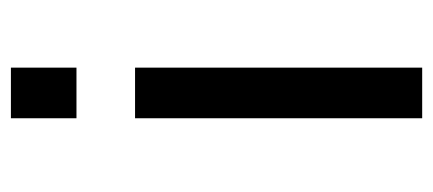

<svg xmlns="http://www.w3.org/2000/svg" viewBox="-241 -551 794 352"><g transform="rotate(-90 156.0 -375.0)"><path d="M115.2 -631.8V-752H208V-631.8ZM115.2 2V-524.4H208V2Z"/></g></svg>

Font: irohakakuC Regular
Style: Regular
Weight: 400
Designer: [Source Han Sans]
Ryoko NISHIZUKA Ë•øÂ°öÊ∂ºÂ≠ê (kana & ideographs); Paul D. Hunt (Latin, Greek & Cyrillic); Wenlong ZHAN
Version: Version 1.001.20160904